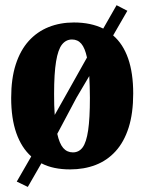

<svg xmlns="http://www.w3.org/2000/svg" viewBox="-20 -656 568 756"><path d="M89.5 80 46 59 103 -40Q64.5 -74.5 44.2 -132.2Q24 -190 24 -270.5Q24 -346.5 42 -402.2Q60 -458 93.2 -494.8Q126.5 -531.5 171.8 -549.5Q217 -567.5 271 -567.5Q304.5 -567.5 333.2 -561.5Q362 -555.5 386.5 -543.5L439 -635.5L481.5 -613.5L425.5 -516.5Q464.5 -483 484.5 -425.8Q504.5 -368.5 504.5 -288Q504.5 -210 486.5 -153.5Q468.5 -97 435.2 -60.5Q402 -24 356.5 -6.5Q311 11 256 11Q223 11 195 5.2Q167 -0.5 143 -13ZM195.5 -203.5 251.5 -303 322.5 -429.5Q314.5 -467 300.2 -483.8Q286 -500.5 263.5 -500.5Q240 -500.5 224.2 -480.8Q208.5 -461 200.8 -414Q193 -367 193 -286Q193 -262.5 193.5 -242Q194 -221.5 195.5 -203.5ZM267 -56Q291 -56 305.5 -75.8Q320 -95.5 327 -142.5Q334 -189.5 334 -271Q334 -295 333.2 -316.5Q332.5 -338 331.5 -356.5L281 -271L205.5 -129Q214 -90.5 229 -73.2Q244 -56 267 -56Z"/></svg>

Font: Merriweather 24pt SemiCondensed Black
Style: Regular
Weight: 900
Width: 4
Designer: Eben Sorkin
Foundry: Eben Sorkin
Version: Version 2.100